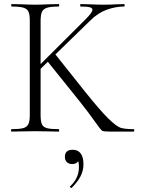

<svg xmlns="http://www.w3.org/2000/svg" viewBox="-20 -645 689 941"><path d="M37 -613Q35 -613 35 -619Q35 -625 37 -625L86 -624Q128 -622 152 -622Q179 -622 221 -624L268 -625Q270 -625 270 -619Q270 -613 268 -613Q229 -613 210.5 -607Q192 -601 185.5 -586.5Q179 -572 179 -542V-81Q179 -50 185.5 -36Q192 -22 210 -17Q228 -12 268 -12Q270 -12 270 -6Q270 0 268 0Q238 0 220 -1L152 -2L86 -1Q68 0 36 0Q34 0 34 -6Q34 -12 36 -12Q75 -12 93.5 -17Q112 -22 119 -36.5Q126 -51 126 -81V-544Q126 -574 119.5 -588Q113 -602 94.5 -607.5Q76 -613 37 -613ZM209 -349 251 -379 395 -198Q471 -103 511 -64Q551 -25 572 -18.5Q593 -12 635 -12Q638 -12 638 -6Q638 0 635 0H523Q488 0 481 -4Q474 -8 444.5 -50Q415 -92 373 -145ZM433 -597Q433 -606 419.5 -609.5Q406 -613 375 -613Q373 -613 373 -619Q373 -625 375 -625L417 -624Q455 -622 488 -622Q519 -622 553 -624L588 -625Q591 -625 591 -619Q591 -613 588 -613Q547 -613 503.5 -597.5Q460 -582 422 -544L166 -295L142 -294L399 -550Q433 -584 433 -597ZM329 276Q326 276 324 272.5Q322 269 324 268Q367 228 367 173Q367 153 362.5 144.5Q358 136 348 130L364 127Q367 143 358 151Q349 159 334 159Q317 159 307.5 149.5Q298 140 298 124Q298 89 336 89Q362 89 375.5 107Q389 125 389 160Q389 192 374.5 219.5Q360 247 332 275Q331 276 329 276Z"/></svg>

Font: Cormorant Unicase Light
Style: Regular
Weight: 300
Designer: Christian Thalmann (Catharsis Fonts)
Foundry: Catharsis Fonts
Version: Version 4.000